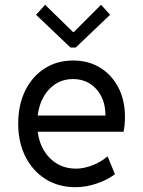

<svg xmlns="http://www.w3.org/2000/svg" viewBox="-20 -780 602 808"><path d="M297.9 7.8Q226.6 7.8 172.1 -26.1Q117.7 -60.1 87.2 -120.4Q56.6 -180.7 56.6 -259.8Q56.6 -338.4 85.9 -398.2Q115.2 -458 167.5 -491.7Q219.7 -525.4 288.1 -525.4Q352.1 -525.4 401.1 -495.4Q450.2 -465.3 478 -411.9Q505.9 -358.4 505.9 -288.1Q505.9 -273.4 504.4 -255.9Q502.9 -238.3 500 -225.6H138.7Q147.9 -155.3 191.7 -112.8Q235.4 -70.3 299.8 -70.3Q333 -70.3 368.9 -84.2Q404.8 -98.1 432.6 -122.1L463.9 -46.9Q433.1 -23.4 387.5 -7.8Q341.8 7.8 297.9 7.8ZM287.1 -447.3Q228 -447.3 187.7 -405.3Q147.5 -363.3 138.7 -293.9H423.8Q423.8 -362.3 385.5 -404.8Q347.2 -447.3 287.1 -447.3ZM169.9 -759.8 287.1 -645.5H291L405.3 -759.8L443.4 -717.8L298.8 -580.1H276.4L131.8 -717.8Z"/></svg>

Font: Reddit Mono
Style: Regular
Weight: 400
Monospace: yes
Designer: Stephen Hutchings
Foundry: Reddit
Version: Version 1.014; ttfautohint (v1.8.4.7-5d5b)